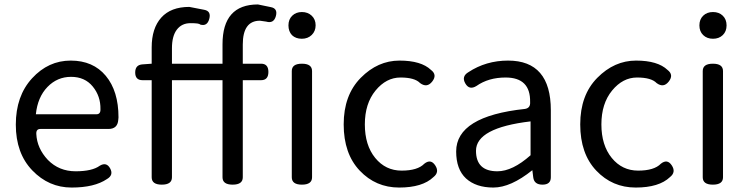

<svg xmlns="http://www.w3.org/2000/svg" viewBox="-20 -829 3358 862"><path d="M460 -25Q404 13 301.5 13Q199 13 125 -64Q51 -141 51 -269.5Q51 -398 124 -477.5Q197 -557 297.5 -557Q398 -557 455 -488.5Q512 -420 512 -302L511 -291Q508 -250 467 -250H161Q142 -250 143 -228Q146 -163 195 -111Q245 -60 319.5 -60Q394 -60 428 -85Q458 -103 474.5 -73Q491 -43 460 -25ZM141 -316H413Q432 -316 431 -339Q432 -397 396.5 -440.5Q361 -484 299 -484Q237 -484 193 -438.5Q149 -393 141 -316Z M1070 -33Q1070 0 1024.5 0Q979 0 979 -33V-469H752V-33Q752 0 706.5 0Q661 0 661 -33V-469H620Q587 -469 587 -503.5Q587 -538 620 -540L661 -543V-616Q661 -702 704 -750Q747 -798 830 -798L897 -785Q929 -779 919.5 -744Q910 -709 878 -719Q875 -725 835.5 -725Q796 -725 774 -696Q752 -667 752 -613V-543H979V-630Q979 -809 1138 -809L1196 -797Q1228 -791 1218.5 -756.5Q1209 -722 1175 -732L1147 -736Q1070 -736 1070 -629V-543H1152Q1185 -543 1185 -506Q1185 -469 1152 -469H1070ZM1381 -33Q1381 0 1335.5 0Q1290 0 1290 -33V-510Q1290 -543 1335.5 -543Q1381 -543 1381 -510ZM1291 -671Q1275 -688 1275 -715Q1275 -742 1292 -758.5Q1309 -775 1335.5 -775Q1362 -775 1379.5 -758.5Q1397 -742 1397 -715.5Q1397 -689 1379.5 -672Q1362 -655 1335 -655Q1308 -655 1291 -671Z M1885 -94Q1914 -117 1934 -86.5Q1954 -56 1926 -34Q1877 13 1772 13Q1667 13 1595 -63Q1523 -139 1523 -270.5Q1523 -402 1599.5 -479.5Q1676 -557 1773.5 -557Q1871 -557 1915 -515Q1944 -493 1920.5 -463Q1897 -433 1866 -456Q1842 -481 1778 -481Q1714 -481 1666 -422.5Q1618 -364 1618 -270.5Q1618 -177 1664.5 -120Q1711 -63 1783 -63Q1855 -63 1885 -94Z M2261 -557Q2453 -557 2453 -334V-33Q2453 0 2415.5 0Q2378 0 2374 -33L2370 -65Q2273 13 2195 13Q2117 13 2072 -28Q2028 -69 2028 -149Q2028 -307 2337 -340Q2362 -344 2360 -371Q2362 -481 2250 -481Q2173 -481 2119 -443Q2087 -423 2069 -454.5Q2051 -486 2083 -505Q2162 -557 2261 -557ZM2362 -284Q2117 -255 2117 -152Q2117 -60 2213 -60Q2281 -60 2362 -132Z M2947 -94Q2976 -117 2996 -86.5Q3016 -56 2988 -34Q2939 13 2834 13Q2729 13 2657 -63Q2585 -139 2585 -270.5Q2585 -402 2661.5 -479.5Q2738 -557 2835.5 -557Q2933 -557 2977 -515Q3006 -493 2982.5 -463Q2959 -433 2928 -456Q2904 -481 2840 -481Q2776 -481 2728 -422.5Q2680 -364 2680 -270.5Q2680 -177 2726.5 -120Q2773 -63 2845 -63Q2917 -63 2947 -94Z M3226 -33Q3226 0 3180.5 0Q3135 0 3135 -33V-510Q3135 -543 3180.5 -543Q3226 -543 3226 -510ZM3225 -671.5Q3208 -655 3181 -655Q3154 -655 3137 -671.5Q3120 -688 3120 -715Q3120 -742 3137 -758.5Q3154 -775 3181 -775Q3208 -775 3225 -758.5Q3242 -742 3242 -715Q3242 -688 3225 -671.5Z"/></svg>

Font: Raw Maruko Gothic CJK TC
Style: Regular
Weight: 400
Version: Version 1.001